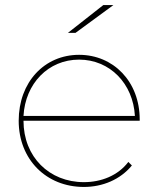

<svg xmlns="http://www.w3.org/2000/svg" viewBox="-20 -737 627 760"><path d="M73 -278C80 -406 171 -501 293 -501C415 -501 507 -406 514 -278ZM312 3C386 3 456 -26 502 -82L488 -96C447 -42 381 -16 312 -16C175 -16 73 -116 73 -259H533V-264C533 -414 429 -520 293 -520C156 -520 54 -412 54 -259C54 -106 163 3 312 3ZM429 -717H389L249 -607H279Z"/></svg>

Font: Montserrat-Alt1 Thin
Style: Regular
Weight: 100
Designer: Differentunic
Foundry: Differentunic
Version: Version 7.222